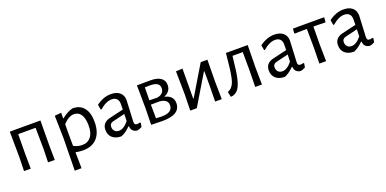

<svg xmlns="http://www.w3.org/2000/svg" viewBox="-11 -1188 4210 2096"><g transform="rotate(-20 2094.5 -140.5)"><path d="M82 0 86 -155 83 -458H439L437 -163L439 0H361L365 -155L362 -401H160L158 -163L160 0Z M681 -460 680 -395H686Q749 -447 813 -463Q898 -463 944 -406Q990 -349 990 -243Q990 -123 932 -57.5Q874 8 767 8Q725 8 680 -1L683 185H604L610 -194L604 -453ZM678 -201 679 -76Q728 -50 777 -50Q844 -50 880.5 -98Q917 -146 915 -234Q914 -313 885.5 -355.5Q857 -398 805 -398Q745 -398 679 -328Z M1259 -466Q1324 -466 1361.5 -434Q1399 -402 1399 -346Q1399 -328 1393 -222Q1387 -116 1387 -99Q1387 -77 1394 -68.5Q1401 -60 1418 -60Q1433 -60 1452 -66L1460 -59L1452 -14Q1423 3 1395 6Q1364 3 1345.5 -16Q1327 -35 1326 -68H1319Q1265 -13 1212 7Q1145 7 1107.5 -26.5Q1070 -60 1070 -118Q1070 -203 1163 -225L1325 -263L1326 -328Q1326 -367 1305.5 -388Q1285 -409 1247 -409Q1182 -409 1106 -343L1098 -347L1088 -404Q1171 -466 1259 -466ZM1324 -212 1179 -177Q1141 -166 1141 -129Q1141 -96 1159.5 -77.5Q1178 -59 1209 -59Q1264 -59 1321 -130Z M1559 0 1563 -194 1560 -458 1719 -459Q1795 -459 1836 -430.5Q1877 -402 1877 -348Q1877 -271 1797 -239Q1899 -217 1899 -130Q1899 3 1691 3Q1631 3 1559 0ZM1696 -409Q1656 -409 1634 -408L1632 -258L1724 -256Q1804 -271 1804 -339Q1804 -409 1696 -409ZM1631 -201 1633 -49Q1663 -46 1698 -46Q1826 -46 1826 -132Q1826 -199 1735 -209L1631 -208Z M2013 0 2017 -194 2013 -456 2090 -460 2088 -113H2094L2301 -458H2379L2376 -202L2379 0H2302L2305 -189V-350H2299L2089 0Z M2481 10 2468 -51Q2523 -70 2546.5 -136Q2570 -202 2586 -380L2594 -457L2593 -458H2847L2843 -201L2846 0H2768L2771 -194L2770 -404H2651L2646 -367Q2633 -228 2615 -150.5Q2597 -73 2570.5 -37.5Q2544 -2 2501 8Z M3157 -466Q3222 -466 3259.5 -434Q3297 -402 3297 -346Q3297 -328 3291 -222Q3285 -116 3285 -99Q3285 -77 3292 -68.5Q3299 -60 3316 -60Q3331 -60 3350 -66L3358 -59L3350 -14Q3321 3 3293 6Q3262 3 3243.5 -16Q3225 -35 3224 -68H3217Q3163 -13 3110 7Q3043 7 3005.5 -26.5Q2968 -60 2968 -118Q2968 -203 3061 -225L3223 -263L3224 -328Q3224 -367 3203.5 -388Q3183 -409 3145 -409Q3080 -409 3004 -343L2996 -347L2986 -404Q3069 -466 3157 -466ZM3222 -212 3077 -177Q3039 -166 3039 -129Q3039 -96 3057.5 -77.5Q3076 -59 3107 -59Q3162 -59 3219 -130Z M3513 0 3516 -194 3514 -402H3458L3373 -400L3368 -407L3373 -458H3730L3736 -453L3730 -400L3646 -402H3590L3588 -201L3591 0Z M3961 -466Q4026 -466 4063.5 -434Q4101 -402 4101 -346Q4101 -328 4095 -222Q4089 -116 4089 -99Q4089 -77 4096 -68.5Q4103 -60 4120 -60Q4135 -60 4154 -66L4162 -59L4154 -14Q4125 3 4097 6Q4066 3 4047.5 -16Q4029 -35 4028 -68H4021Q3967 -13 3914 7Q3847 7 3809.5 -26.5Q3772 -60 3772 -118Q3772 -203 3865 -225L4027 -263L4028 -328Q4028 -367 4007.5 -388Q3987 -409 3949 -409Q3884 -409 3808 -343L3800 -347L3790 -404Q3873 -466 3961 -466ZM4026 -212 3881 -177Q3843 -166 3843 -129Q3843 -96 3861.5 -77.5Q3880 -59 3911 -59Q3966 -59 4023 -130Z"/></g></svg>

Font: Alegreya Sans SC
Style: Regular
Weight: 400
Designer: Juan Pablo del Peral
Foundry: Huerta Tipografica
Version: Version 2.007